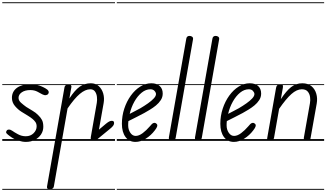

<svg xmlns="http://www.w3.org/2000/svg" viewBox="-25 -1246 2886 1698"><path d="M203 9Q174 9 135.8 -3Q97.5 -15 62 -42Q43.5 -55.5 34 -65.5Q24.5 -75.5 33.5 -89.5Q39 -100 54 -100Q69 -100 84 -89Q101 -76.5 133.8 -58.8Q166.5 -41 203 -41Q245 -41 272 -67.8Q299 -94.5 299 -128Q299 -151.5 287.8 -167.2Q276.5 -183 262 -194.5Q246.5 -207.5 221 -223.2Q195.5 -239 165 -257.5Q134.5 -276.5 107.5 -308.2Q80.5 -340 80.5 -380.5Q80.5 -435.5 123.2 -468Q166 -500.5 243.5 -500.5Q272 -500.5 304.8 -493.8Q337.5 -487 376.5 -465Q396.5 -454 403 -441.8Q409.5 -429.5 402 -417Q395.5 -406.5 381 -404.5Q366.5 -402.5 348.5 -412Q336 -419 307.8 -434.2Q279.5 -449.5 243.5 -449.5Q196.5 -449.5 167.8 -429.8Q139 -410 139 -380.5Q139 -356.5 161.5 -336.8Q184 -317 207 -300.5Q237.5 -280.5 264.8 -265.2Q292 -250 315 -225.5Q334 -207.5 346 -185.2Q358 -163 358 -124.5Q358 -88 338 -57.5Q318 -27 283 -9Q248 9 203 9ZM203 9Q174 9 135.8 -3Q97.5 -15 62 -42Q43.5 -55.5 34 -65.5Q24.5 -75.5 33.5 -89.5Q39 -100 54 -100Q69 -100 84 -89Q101 -76.5 133.8 -58.8Q166.5 -41 203 -41Q245 -41 272 -67.8Q299 -94.5 299 -128Q299 -151.5 287.8 -167.2Q276.5 -183 262 -194.5Q246.5 -207.5 221 -223.2Q195.5 -239 165 -257.5Q134.5 -276.5 107.5 -308.2Q80.5 -340 80.5 -380.5Q80.5 -435.5 123.2 -468Q166 -500.5 243.5 -500.5Q272 -500.5 304.8 -493.8Q337.5 -487 376.5 -465Q396.5 -454 403 -441.8Q409.5 -429.5 402 -417Q395.5 -406.5 381 -404.5Q366.5 -402.5 348.5 -412Q336 -419 307.8 -434.2Q279.5 -449.5 243.5 -449.5Q196.5 -449.5 167.8 -429.8Q139 -410 139 -380.5Q139 -356.5 161.5 -336.8Q184 -317 207 -300.5Q237.5 -280.5 264.8 -265.2Q292 -250 315 -225.5Q334 -207.5 346 -185.2Q358 -163 358 -124.5Q358 -88 338 -57.5Q318 -27 283 -9Q248 9 203 9ZM-5 424.5H442.5V432.5H-5ZM-5 -16H442.5V0H-5ZM-5 -501.5H442.5V-493.5H-5ZM-5 -1226H442.5V-1218H-5Z M416 428.5Q403 428.5 395.8 422.5Q388.5 416.5 391 402.5L545 -472Q546.5 -481.5 551.8 -487.8Q557 -494 564.5 -497.2Q572 -500.5 579 -500.5Q592 -500.5 600.2 -494Q608.5 -487.5 606 -474.5L588.5 -375Q636 -448 679.2 -478.8Q722.5 -509.5 778.5 -509.5Q820.5 -509.5 848.2 -484.5Q876 -459.5 887.8 -419.5Q899.5 -379.5 891.5 -334L850 -99.5L912.5 -152Q928.5 -165 940.2 -171.2Q952 -177.5 963 -177.5Q974 -177.5 979 -173Q984 -168.5 984 -157Q984 -146 975.8 -134.2Q967.5 -122.5 949.5 -108L832.5 -12Q823.5 -4.5 816.8 -2.2Q810 0 801.5 0Q783 0 779.5 -10.5Q776 -21 778 -33.5L831 -336Q835.5 -362 832.2 -389.8Q829 -417.5 815 -437Q801 -456.5 773.5 -456.5Q729.5 -456.5 681 -415.8Q632.5 -375 572.5 -287L451.5 401.5Q449.5 415.5 438.5 422Q427.5 428.5 416 428.5ZM416 428.5Q403 428.5 395.8 422.5Q388.5 416.5 391 402.5L545 -472Q546.5 -481.5 551.8 -487.8Q557 -494 564.5 -497.2Q572 -500.5 579 -500.5Q592 -500.5 600.2 -494Q608.5 -487.5 606 -474.5L588.5 -375Q636 -448 679.2 -478.8Q722.5 -509.5 778.5 -509.5Q820.5 -509.5 848.2 -484.5Q876 -459.5 887.8 -419.5Q899.5 -379.5 891.5 -334L850 -99.5L912.5 -152Q928.5 -165 940.2 -171.2Q952 -177.5 963 -177.5Q974 -177.5 979 -173Q984 -168.5 984 -157Q984 -146 975.8 -134.2Q967.5 -122.5 949.5 -108L832.5 -12Q823.5 -4.5 816.8 -2.2Q810 0 801.5 0Q783 0 779.5 -10.5Q776 -21 778 -33.5L831 -336Q835.5 -362 832.2 -389.8Q829 -417.5 815 -437Q801 -456.5 773.5 -456.5Q729.5 -456.5 681 -415.8Q632.5 -375 572.5 -287L451.5 401.5Q449.5 415.5 438.5 422Q427.5 428.5 416 428.5ZM410.5 424.5H992V432.5H410.5ZM410.5 -16H992V0H410.5ZM410.5 -501.5H992V-493.5H410.5ZM410.5 -1226H992V-1218H410.5Z M1173 9Q1117 9 1085 -34.5Q1053 -78 1053 -151Q1053 -221 1074.2 -285.5Q1095.5 -350 1132 -400.5Q1168.5 -451 1215.2 -480.2Q1262 -509.5 1313.5 -509.5Q1360.5 -509.5 1387.2 -485.5Q1414 -461.5 1414 -418.5Q1414 -387 1397 -360.8Q1380 -334.5 1354 -313.2Q1328 -292 1300.2 -275.5Q1272.5 -259 1250.5 -246.5Q1221 -230 1179.8 -209.8Q1138.5 -189.5 1110.5 -175Q1109.5 -166 1109 -156.8Q1108.5 -147.5 1108.5 -138Q1108.5 -100 1127.5 -72Q1146.5 -44 1174.5 -44Q1204 -44 1236.8 -68.5Q1269.5 -93 1300 -128.5Q1319.5 -154 1332.8 -158Q1346 -162 1355.5 -154.5Q1362.5 -150 1365.2 -143.2Q1368 -136.5 1363.8 -124.8Q1359.5 -113 1344.5 -93.5Q1311 -49 1264.8 -20Q1218.5 9 1173 9ZM1122 -239Q1143.5 -250.5 1169 -263.5Q1194.5 -276.5 1217 -289Q1252.5 -310 1284 -332.2Q1315.5 -354.5 1335 -375.5Q1354.5 -396.5 1354.5 -414Q1354.5 -428 1341.5 -442.2Q1328.5 -456.5 1305 -456.5Q1264.5 -456.5 1227.8 -426.5Q1191 -396.5 1163.2 -347Q1135.5 -297.5 1122 -239ZM1173 9Q1117 9 1085 -34.5Q1053 -78 1053 -151Q1053 -221 1074.2 -285.5Q1095.5 -350 1132 -400.5Q1168.5 -451 1215.2 -480.2Q1262 -509.5 1313.5 -509.5Q1360.5 -509.5 1387.2 -485.5Q1414 -461.5 1414 -418.5Q1414 -387 1397 -360.8Q1380 -334.5 1354 -313.2Q1328 -292 1300.2 -275.5Q1272.5 -259 1250.5 -246.5Q1221 -230 1179.8 -209.8Q1138.5 -189.5 1110.5 -175Q1109.5 -166 1109 -156.8Q1108.5 -147.5 1108.5 -138Q1108.5 -100 1127.5 -72Q1146.5 -44 1174.5 -44Q1204 -44 1236.8 -68.5Q1269.5 -93 1300 -128.5Q1319.5 -154 1332.8 -158Q1346 -162 1355.5 -154.5Q1362.5 -150 1365.2 -143.2Q1368 -136.5 1363.8 -124.8Q1359.5 -113 1344.5 -93.5Q1311 -49 1264.8 -20Q1218.5 9 1173 9ZM1122 -239Q1143.5 -250.5 1169 -263.5Q1194.5 -276.5 1217 -289Q1252.5 -310 1284 -332.2Q1315.5 -354.5 1335 -375.5Q1354.5 -396.5 1354.5 -414Q1354.5 -428 1341.5 -442.2Q1328.5 -456.5 1305 -456.5Q1264.5 -456.5 1227.8 -426.5Q1191 -396.5 1163.2 -347Q1135.5 -297.5 1122 -239ZM1008 424.5H1428.5V432.5H1008ZM1008 -16H1428.5V0H1008ZM1008 -501.5H1428.5V-493.5H1008ZM1008 -1226H1428.5V-1218H1008Z M1496.5 0Q1488 0 1481 -3.2Q1474 -6.5 1470.5 -13.2Q1467 -20 1468.5 -30.5L1622.5 -904Q1625 -918 1632.8 -923.2Q1640.5 -928.5 1651 -928.5Q1665 -928.5 1674.8 -920.8Q1684.5 -913 1682 -898.5L1528.5 -26.5Q1526 -12 1516.5 -6Q1507 0 1496.5 0ZM1496.5 0Q1488 0 1481 -3.2Q1474 -6.5 1470.5 -13.2Q1467 -20 1468.5 -30.5L1622.5 -904Q1625 -918 1632.8 -923.2Q1640.5 -928.5 1651 -928.5Q1665 -928.5 1674.8 -920.8Q1684.5 -913 1682 -898.5L1528.5 -26.5Q1526 -12 1516.5 -6Q1507 0 1496.5 0ZM1417.5 424.5H1658.5V432.5H1417.5ZM1417.5 -16H1658.5V0H1417.5ZM1417.5 -501.5H1658.5V-493.5H1417.5ZM1417.5 -1226H1658.5V-1218H1417.5Z M1727.5 0Q1719 0 1712 -3.2Q1705 -6.5 1701.5 -13.2Q1698 -20 1699.5 -30.5L1853.5 -904Q1856 -918 1863.8 -923.2Q1871.5 -928.5 1882 -928.5Q1896 -928.5 1905.8 -920.8Q1915.5 -913 1913 -898.5L1759.5 -26.5Q1757 -12 1747.5 -6Q1738 0 1727.5 0ZM1727.5 0Q1719 0 1712 -3.2Q1705 -6.5 1701.5 -13.2Q1698 -20 1699.5 -30.5L1853.5 -904Q1856 -918 1863.8 -923.2Q1871.5 -928.5 1882 -928.5Q1896 -928.5 1905.8 -920.8Q1915.5 -913 1913 -898.5L1759.5 -26.5Q1757 -12 1747.5 -6Q1738 0 1727.5 0ZM1648.5 424.5H1889.5V432.5H1648.5ZM1648.5 -16H1889.5V0H1648.5ZM1648.5 -501.5H1889.5V-493.5H1648.5ZM1648.5 -1226H1889.5V-1218H1648.5Z M2043.5 9Q1987.5 9 1955.5 -34.5Q1923.5 -78 1923.5 -151Q1923.5 -221 1944.8 -285.5Q1966 -350 2002.5 -400.5Q2039 -451 2085.8 -480.2Q2132.5 -509.5 2184 -509.5Q2231 -509.5 2257.8 -485.5Q2284.5 -461.5 2284.5 -418.5Q2284.5 -387 2267.5 -360.8Q2250.5 -334.5 2224.5 -313.2Q2198.5 -292 2170.8 -275.5Q2143 -259 2121 -246.5Q2091.5 -230 2050.2 -209.8Q2009 -189.5 1981 -175Q1980 -166 1979.5 -156.8Q1979 -147.5 1979 -138Q1979 -100 1998 -72Q2017 -44 2045 -44Q2074.5 -44 2107.2 -68.5Q2140 -93 2170.5 -128.5Q2190 -154 2203.2 -158Q2216.5 -162 2226 -154.5Q2233 -150 2235.8 -143.2Q2238.5 -136.5 2234.2 -124.8Q2230 -113 2215 -93.5Q2181.5 -49 2135.2 -20Q2089 9 2043.5 9ZM1992.5 -239Q2014 -250.5 2039.5 -263.5Q2065 -276.5 2087.5 -289Q2123 -310 2154.5 -332.2Q2186 -354.5 2205.5 -375.5Q2225 -396.5 2225 -414Q2225 -428 2212 -442.2Q2199 -456.5 2175.5 -456.5Q2135 -456.5 2098.2 -426.5Q2061.5 -396.5 2033.8 -347Q2006 -297.5 1992.5 -239ZM2043.5 9Q1987.5 9 1955.5 -34.5Q1923.5 -78 1923.5 -151Q1923.5 -221 1944.8 -285.5Q1966 -350 2002.5 -400.5Q2039 -451 2085.8 -480.2Q2132.5 -509.5 2184 -509.5Q2231 -509.5 2257.8 -485.5Q2284.5 -461.5 2284.5 -418.5Q2284.5 -387 2267.5 -360.8Q2250.5 -334.5 2224.5 -313.2Q2198.5 -292 2170.8 -275.5Q2143 -259 2121 -246.5Q2091.5 -230 2050.2 -209.8Q2009 -189.5 1981 -175Q1980 -166 1979.5 -156.8Q1979 -147.5 1979 -138Q1979 -100 1998 -72Q2017 -44 2045 -44Q2074.5 -44 2107.2 -68.5Q2140 -93 2170.5 -128.5Q2190 -154 2203.2 -158Q2216.5 -162 2226 -154.5Q2233 -150 2235.8 -143.2Q2238.5 -136.5 2234.2 -124.8Q2230 -113 2215 -93.5Q2181.5 -49 2135.2 -20Q2089 9 2043.5 9ZM1992.5 -239Q2014 -250.5 2039.5 -263.5Q2065 -276.5 2087.5 -289Q2123 -310 2154.5 -332.2Q2186 -354.5 2205.5 -375.5Q2225 -396.5 2225 -414Q2225 -428 2212 -442.2Q2199 -456.5 2175.5 -456.5Q2135 -456.5 2098.2 -426.5Q2061.5 -396.5 2033.8 -347Q2006 -297.5 1992.5 -239ZM1878.5 424.5H2299V432.5H1878.5ZM1878.5 -16H2299V0H1878.5ZM1878.5 -501.5H2299V-493.5H1878.5ZM1878.5 -1226H2299V-1218H1878.5Z M2362.5 0Q2343.5 0 2340 -8.8Q2336.5 -17.5 2338 -24.5L2416 -467Q2418 -479 2422.5 -486.2Q2427 -493.5 2435.2 -497Q2443.5 -500.5 2456.5 -500.5Q2471 -500.5 2475.2 -493.5Q2479.5 -486.5 2476.5 -469.5L2458.5 -369Q2506.5 -442 2549.5 -475.8Q2592.5 -509.5 2648.5 -509.5Q2698.5 -509.5 2729.5 -483.8Q2760.5 -458 2772.2 -417Q2784 -376 2776 -330.5L2721.5 -24.5Q2721 -18.5 2716.5 -9.2Q2712 0 2688.5 0Q2670 0 2665.2 -9.2Q2660.5 -18.5 2662 -27.5L2716 -333Q2721 -359 2717.2 -387.5Q2713.5 -416 2696.5 -436.2Q2679.5 -456.5 2644 -456.5Q2599.5 -456.5 2552 -414.2Q2504.5 -372 2443.5 -283.5L2398.5 -27.5Q2397.5 -21.5 2391.8 -10.8Q2386 0 2362.5 0ZM2362.5 0Q2343.5 0 2340 -8.8Q2336.5 -17.5 2338 -24.5L2416 -467Q2418 -479 2422.5 -486.2Q2427 -493.5 2435.2 -497Q2443.5 -500.5 2456.5 -500.5Q2471 -500.5 2475.2 -493.5Q2479.5 -486.5 2476.5 -469.5L2458.5 -369Q2506.5 -442 2549.5 -475.8Q2592.5 -509.5 2648.5 -509.5Q2698.5 -509.5 2729.5 -483.8Q2760.5 -458 2772.2 -417Q2784 -376 2776 -330.5L2721.5 -24.5Q2721 -18.5 2716.5 -9.2Q2712 0 2688.5 0Q2670 0 2665.2 -9.2Q2660.5 -18.5 2662 -27.5L2716 -333Q2721 -359 2717.2 -387.5Q2713.5 -416 2696.5 -436.2Q2679.5 -456.5 2644 -456.5Q2599.5 -456.5 2552 -414.2Q2504.5 -372 2443.5 -283.5L2398.5 -27.5Q2397.5 -21.5 2391.8 -10.8Q2386 0 2362.5 0ZM2287 424.5H2841.5V432.5H2287ZM2287 -16H2841.5V0H2287ZM2287 -501.5H2841.5V-493.5H2287ZM2287 -1226H2841.5V-1218H2287Z"/></svg>

Font: Edu AU VIC WA NT Guides
Style: Regular
Weight: 400
Designer: Tina and Corey Anderson, Eben Sorkin, Mirko Velimirovic
Foundry: Google for Education
Version: Version 1.001